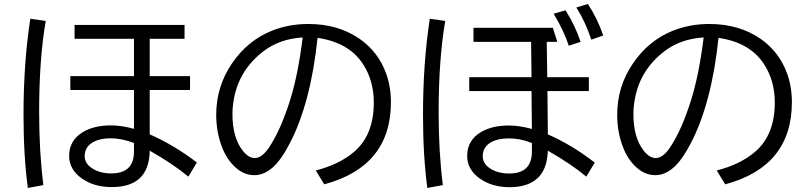

<svg xmlns="http://www.w3.org/2000/svg" viewBox="-20 -890 4020 953"><path d="M350.1 -766.1H896V-697.3H723.1V-512.2H923.3V-443.4H723.1V-223.1Q843.8 -170.4 957 -83.5L915 -13.2Q835.9 -78.6 723.1 -142.1Q720.7 38.6 534.7 38.6Q445.8 38.6 385.3 -4.9Q323.2 -49.3 323.2 -116.2Q323.2 -192.9 390.6 -233.9Q446.3 -267.6 530.8 -267.6Q583.5 -267.6 645 -250.5V-443.4H329.1V-512.2H645V-697.3H350.1ZM645 -180.2Q584 -203.6 529.8 -203.6Q476.1 -203.6 441.4 -184.1Q400.4 -160.2 400.4 -115.7Q400.4 -80.1 433.6 -57.1Q473.1 -29.3 532.2 -29.3Q645 -29.3 645 -137.2ZM118.2 43Q96.7 -117.2 96.7 -319.8Q96.7 -577.6 130.4 -796.9L207 -786.1Q174.3 -597.7 174.3 -334Q174.3 -136.7 195.3 28.8Z M1547.4 -43.9Q1664.1 -73.7 1737.3 -136.2Q1835.4 -219.7 1835.4 -380.9Q1835.4 -486.8 1784.7 -567.4Q1715.3 -678.7 1556.2 -702.1Q1522.5 -380.4 1419.9 -181.6Q1376.5 -97.2 1335 -60.1Q1290.5 -20.5 1242.2 -20.5Q1177.2 -20.5 1125 -84Q1096.7 -117.7 1078.6 -168.9Q1053.2 -239.3 1053.2 -320.8Q1053.2 -460.9 1131.8 -575.7Q1209.5 -689.9 1331.5 -738.3Q1414.6 -771 1510.3 -771Q1658.7 -771 1765.6 -696.8Q1858.4 -631.8 1897 -523.9Q1920.4 -458.5 1920.4 -383.3Q1920.4 -64 1589.4 24.9ZM1482.4 -704.1Q1368.7 -697.3 1288.6 -636.2Q1167 -543.9 1140.6 -397.5Q1133.8 -359.9 1133.8 -323.2Q1133.8 -208 1184.1 -143.1Q1213.4 -105.5 1244.6 -105.5Q1280.3 -105.5 1315.9 -158.7Q1374 -246.1 1420.4 -394.5Q1459.5 -519.5 1482.4 -704.1Z M2330.1 -752H2724.1L2746.1 -682.1H2693.8L2696.3 -506.8H2902.8V-438H2697.3L2699.2 -223.1Q2818.4 -170.9 2932.1 -83L2890.1 -13.2Q2816.4 -75.2 2699.2 -142.1Q2695.8 -39.1 2636.2 4.4Q2588.9 39.1 2510.3 39.1Q2421.4 39.1 2360.8 -4.4Q2298.8 -48.8 2298.8 -115.7Q2298.8 -194.8 2369.1 -235.4Q2423.8 -267.1 2505.4 -267.1Q2557.6 -267.1 2620.1 -250L2618.2 -438H2309.1V-506.8H2618.2L2616.2 -682.1H2330.1ZM2620.1 -180.2Q2563 -203.1 2505.9 -203.1Q2453.1 -203.1 2419.4 -185.1Q2376 -161.1 2376 -115.2Q2376 -79.6 2408.7 -56.6Q2448.2 -28.8 2507.3 -28.8Q2620.1 -28.8 2620.1 -137.2ZM2101.1 43Q2079.6 -117.2 2079.6 -319.8Q2079.6 -577.6 2113.3 -796.9L2189.9 -786.1Q2157.2 -594.2 2157.2 -332.5Q2157.2 -133.8 2178.2 28.8ZM2803.2 -663.1Q2778.3 -738.8 2728 -821.8L2787.1 -838.9Q2837.4 -757.8 2861.8 -682.1ZM2915 -692.9Q2886.2 -780.8 2840.8 -853L2897.9 -870.1Q2944.3 -800.8 2974.1 -713.9Z M3537.6 -43.9Q3654.3 -73.7 3727.5 -136.2Q3825.7 -219.7 3825.7 -380.9Q3825.7 -486.8 3774.9 -567.4Q3705.6 -678.7 3546.4 -702.1Q3512.7 -380.4 3410.2 -181.6Q3366.7 -97.2 3325.2 -60.1Q3280.8 -20.5 3232.4 -20.5Q3167.5 -20.5 3115.2 -84Q3086.9 -117.7 3068.8 -168.9Q3043.5 -239.3 3043.5 -320.8Q3043.5 -460.9 3122.1 -575.7Q3199.7 -689.9 3321.8 -738.3Q3404.8 -771 3500.5 -771Q3648.9 -771 3755.9 -696.8Q3848.6 -631.8 3887.2 -523.9Q3910.6 -458.5 3910.6 -383.3Q3910.6 -64 3579.6 24.9ZM3472.7 -704.1Q3358.9 -697.3 3278.8 -636.2Q3157.2 -543.9 3130.9 -397.5Q3124 -359.9 3124 -323.2Q3124 -208 3174.3 -143.1Q3203.6 -105.5 3234.9 -105.5Q3270.5 -105.5 3306.2 -158.7Q3364.3 -246.1 3410.6 -394.5Q3449.7 -519.5 3472.7 -704.1Z"/></svg>

Font: BIZ UDPGothic
Style: Regular
Weight: 400
Designer: TypeBank Co., Ltd.
Foundry: Morisawa Inc.
Version: Version 1.051